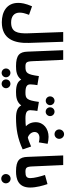

<svg xmlns="http://www.w3.org/2000/svg" viewBox="988 -1788 1040 3056"><g transform="rotate(90 1508.0 -260.0)"><path d="M26 -29C26 154 170 231 334 231C603 231 670 31 663 -199L645 -746H490L510 -191C516 -15 490 83 337 83C241 83 181 35 181 -52C181 -98 190 -130 216 -202L80 -250C34 -141 26 -80 26 -29Z M1033 5C1088 5 1118 -26 1118 -72C1118 -112 1095 -145 1043 -145C976 -145 958 -158 954 -256L932 -746H779L802 -178C806 -52 856 5 1033 5Z M1033 5C1109 5 1192 -3 1247 -78C1276 -20 1339 5 1445 5C1500 5 1529 -26 1529 -72C1529 -112 1507 -145 1455 -145C1352 -145 1323 -171 1323 -224C1323 -261 1331 -306 1335 -335L1191 -359C1165 -167 1140 -145 1043 -145ZM1314 234C1352 234 1384 203 1384 165C1384 125 1352 94 1314 94C1274 94 1244 125 1244 165C1244 203 1274 234 1314 234ZM1140 234C1178 234 1210 203 1210 165C1210 125 1178 94 1140 94C1101 94 1070 125 1070 165C1070 203 1101 234 1140 234Z M1584 -468C1622 -468 1654 -499 1654 -537C1654 -577 1622 -608 1584 -608C1545 -608 1514 -577 1514 -537C1514 -499 1545 -468 1584 -468ZM1758 -467C1796 -467 1828 -499 1828 -537C1828 -577 1796 -608 1758 -608C1718 -608 1688 -577 1688 -537C1688 -499 1718 -467 1758 -467ZM1444 5C1520 5 1603 -3 1658 -78C1687 -20 1750 5 1856 5C1911 5 1940 -26 1940 -72C1940 -112 1918 -145 1866 -145C1763 -145 1734 -171 1734 -224C1734 -261 1742 -306 1746 -335L1602 -359C1576 -167 1551 -145 1454 -145Z M2116 -608C2157 -608 2190 -641 2190 -682C2190 -724 2157 -760 2116 -760C2073 -760 2040 -724 2040 -682C2040 -641 2073 -608 2116 -608ZM1855 5C2034 5 2185 -21 2358 -101L2312 -235C2225 -198 2204 -193 2171 -183C2134 -191 2081 -233 2081 -290C2081 -339 2118 -368 2173 -368C2195 -368 2220 -365 2246 -358L2269 -498C2230 -508 2197 -513 2158 -513C2029 -513 1925 -433 1925 -308C1925 -222 1967 -173 1990 -152C1956 -148 1936 -145 1865 -145Z M2708 5C2763 5 2793 -26 2793 -72C2793 -112 2770 -145 2718 -145C2651 -145 2633 -158 2629 -256L2607 -746H2454L2477 -178C2481 -52 2531 5 2708 5Z M2708 5C2824 5 2965 -26 2965 -220C2965 -317 2934 -427 2910 -496L2765 -456C2788 -385 2815 -285 2815 -223C2815 -163 2786 -145 2718 -145ZM2824 240C2865 240 2898 207 2898 167C2898 125 2865 91 2824 91C2783 91 2750 125 2750 167C2750 207 2783 240 2824 240Z"/></g></svg>

Font: Noto Sans Arabic UI SmCn XBd
Style: Regular
Weight: 800
Width: 4
Designer: Monotype Design Team, Nadine Chahine and Nizar Qandah
Foundry: Monotype Imaging Inc.
Version: Version 2.010